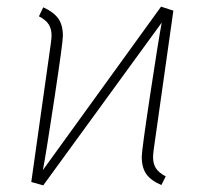

<svg xmlns="http://www.w3.org/2000/svg" viewBox="-20 -551 615 577"><path d="M440 -79Q440 -59 448.5 -45.5Q457 -32 478 -21L465 5Q434 -8 420 -27.5Q406 -47 406 -80Q406 -99 431 -264.5Q456 -430 466 -483L110 6L74 -4L133 -422Q135 -438 135 -444Q135 -464 126.5 -477.5Q118 -491 97 -502L110 -529Q141 -515 155 -495.5Q169 -476 169 -443Q169 -424 144 -258.5Q119 -93 109 -40L464 -531L501 -519L442 -102Q440 -86 440 -79Z"/></svg>

Font: FiraGO UltraLight
Style: Italic
Weight: 200
Italic angle: -8°
Designer: bBox Type GmbH
Foundry: bBox Type GmbH
Version: Version 1.001